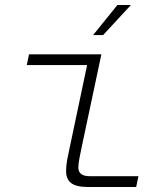

<svg xmlns="http://www.w3.org/2000/svg" viewBox="-20 -747 640 767"><path d="M331 0Q285 0 264.5 -15.5Q244 -31 244 -64Q244 -85 248.5 -109.5Q253 -134 259 -160L328 -487H87L96 -530H385L306 -158Q301 -133 297 -113Q293 -93 293 -77Q293 -61 304 -52Q315 -43 341 -43H533L524 0ZM352 -607 449 -727H503L392 -607Z"/></svg>

Font: Geist Mono ExtraLight
Style: Italic
Weight: 200
Italic angle: -12°
Monospace: yes
Designer: Basement.studio, Andrés Briganti, Mateo Zaragoza
Foundry: Basement.studio, Vercel, Andrés Briganti, Guido Ferreyra, Mateo Zaragoza
Version: Version 1.500; ttfautohint (v1.8.4.7-5d5b)